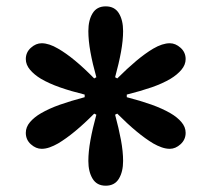

<svg xmlns="http://www.w3.org/2000/svg" viewBox="-20 -861 671 610"><path d="M315.9 -271Q287.6 -271 274.2 -293.2Q260.7 -315.4 260.7 -349.6Q260.7 -378.9 267.3 -415.5Q273.9 -452.1 286.1 -496.6L279.3 -500Q215.3 -435.5 164.6 -405.3Q150.9 -397.5 137.7 -392.8Q124.5 -388.2 112.3 -388.2Q94.2 -388.2 78.1 -402.6Q62 -417 62 -439Q62 -457.5 75.4 -473.1Q88.9 -488.8 109.9 -501Q135.7 -516.1 170.2 -528.3Q204.6 -540.5 249 -552.2V-560.5Q205.1 -571.3 170.4 -583.5Q135.7 -595.7 109.9 -610.8Q88.9 -623.5 75.4 -639.4Q62 -655.3 62 -673.3Q62 -694.8 78.1 -709.2Q94.2 -723.6 112.3 -723.6Q135.7 -723.6 164.6 -706.5Q214.8 -677.7 279.3 -611.8L286.1 -615.7Q273.9 -659.2 267.3 -695.8Q260.7 -732.4 260.7 -762.2Q260.7 -796.9 274.2 -818.8Q287.6 -840.8 315.9 -840.8Q344.2 -840.8 357.7 -818.8Q371.1 -796.9 371.1 -762.2Q371.1 -732.9 364.5 -696.5Q357.9 -660.2 345.7 -615.7L352.5 -611.8Q384.3 -643.6 412.8 -667.5Q441.4 -691.4 466.8 -706.5Q496.1 -723.6 519.5 -723.6Q537.6 -723.6 553.7 -709.2Q569.8 -694.8 569.8 -673.3Q569.8 -655.3 556.4 -639.4Q543 -623.5 522 -610.8Q496.6 -595.7 462.2 -583.7Q427.7 -571.8 382.8 -560.5V-552.2Q426.3 -541 461.2 -528.6Q496.1 -516.1 522 -501Q543 -488.8 556.4 -473.1Q569.8 -457.5 569.8 -439Q569.8 -417.5 553.7 -402.8Q537.6 -388.2 519.5 -388.2Q507.3 -388.2 493.9 -392.8Q480.5 -397.5 466.8 -405.3Q417 -435.1 352.5 -500L345.7 -496.6Q357.4 -453.1 364.3 -416.3Q371.1 -379.4 371.1 -349.6Q371.1 -315.4 357.7 -293.2Q344.2 -271 315.9 -271Z"/></svg>

Font: Pinar-FD Bold
Style: Regular
Weight: 700
Designer: Amin Abedi
Version: Version 3.000